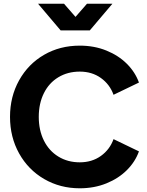

<svg xmlns="http://www.w3.org/2000/svg" viewBox="-20 -1003 792 1035"><path d="M34 -373Q34 -482 83 -570Q132 -658 217.5 -707.5Q303 -757 410 -757Q488 -757 553.5 -730.5Q619 -704 664 -659Q709 -614 729 -558L592 -492Q572 -548 524 -582.5Q476 -617 410 -617Q345 -617 294.5 -586.5Q244 -556 216.5 -500.5Q189 -445 189 -373Q189 -301 216.5 -245.5Q244 -190 294.5 -159Q345 -128 410 -128Q476 -128 524 -162.5Q572 -197 592 -253L729 -187Q709 -131 664 -86Q619 -41 553.5 -14.5Q488 12 410 12Q304 12 218 -38Q132 -88 83 -176Q34 -264 34 -373ZM185 -983H325L387 -912L449 -983H586L464 -839H307Z"/></svg>

Font: BLUETTI 2.0
Style: Bold
Weight: 700
Designer: Stijn de Vries
Foundry: tokotype
Version: Version 2.005;October 31, 2023;FontCreator 14.0.0.2814 64-bi